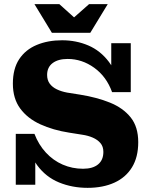

<svg xmlns="http://www.w3.org/2000/svg" viewBox="-20 -890 720 925"><path d="M402 15Q328 15 264.5 -11Q201 -37 159 -94Q117 -151 107 -245H146Q166 -193 201 -155Q236 -117 282 -97Q328 -77 380 -77Q427 -77 452.5 -98Q478 -119 478 -158Q478 -184 464 -200.5Q450 -217 427 -227Q404 -237 376 -241L313 -251Q236 -263 174.5 -291Q113 -319 77.5 -367Q42 -415 42 -487Q42 -559 72.5 -605Q103 -651 157 -673.5Q211 -696 279 -696Q347 -696 405.5 -671Q464 -646 505 -591.5Q546 -537 559 -446H520Q493 -521 434 -563.5Q375 -606 306 -606Q260 -606 233.5 -586Q207 -566 207 -529Q207 -504 219.5 -487Q232 -470 254 -459.5Q276 -449 303 -444L366 -434Q447 -421 510 -395.5Q573 -370 609.5 -324.5Q646 -279 646 -205Q646 -133 616 -84Q586 -35 531 -10Q476 15 402 15ZM56 0V-245H107L150 -176V0ZM559 -446 516 -507V-682H610V-446ZM230 -732 146 -870H266L375 -772H298L409 -870H499L415 -732Z"/></svg>

Font: Montagu Slab
Style: Bold
Weight: 700
Designer: Florian Karsten
Foundry: Florian Karsten
Version: Version 1.000